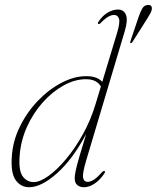

<svg xmlns="http://www.w3.org/2000/svg" viewBox="-20 -757 640 784"><path d="M489.5 -630 332 -102Q316.5 -50 319.2 -32.2Q322 -14.5 338.5 -14.5Q349 -14.5 362.2 -22.5Q375.5 -30.5 395.5 -53Q403 -60.5 407 -58.5Q411 -56.5 406 -48.5Q387.5 -21 365.5 -6.8Q343.5 7.5 323 7.5Q306.5 7.5 295.8 -1.2Q285 -10 285 -29.5Q285 -41.5 289.5 -62Q294 -82.5 304.2 -117.8Q314.5 -153 332 -210Q276 -105.5 212.2 -49Q148.5 7.5 99 7.5Q65.5 7.5 44.8 -20.5Q24 -48.5 28 -113.5Q31.5 -179.5 60.8 -239.2Q90 -299 134.8 -345.5Q179.5 -392 231.2 -419Q283 -446 332 -446Q356.5 -446 372.8 -439.5Q389 -433 397.5 -422.5L458 -622.5Q471 -665.5 465.8 -680.8Q460.5 -696 446 -696Q435.5 -696 422.8 -689.2Q410 -682.5 393 -665Q385.5 -657 381.5 -659Q378 -661 382.5 -669Q399 -693.5 420.2 -705.8Q441.5 -718 461.5 -718Q485.5 -718 494.2 -696.8Q503 -675.5 489.5 -630ZM60 -117.5Q56 -59 73.2 -36.2Q90.5 -13.5 117.5 -13.5Q143 -13.5 178 -38.5Q213 -63.5 250 -107.8Q287 -152 319 -209.8Q351 -267.5 370.5 -333L392 -404Q384.5 -417 369.8 -425.2Q355 -433.5 330.5 -433.5Q285.5 -433.5 239.5 -408Q193.5 -382.5 154.2 -338.5Q115 -294.5 89.5 -237.5Q64 -180.5 60 -117.5ZM545.5 -686.5Q553.5 -710 561 -722.5Q568.5 -735 582 -736.5Q602 -738.5 600 -719.5Q599 -712 593.8 -702.2Q588.5 -692.5 581.5 -681.5L520.5 -585Q517 -580 513 -581Q510 -581.5 512.5 -588.5Z"/></svg>

Font: Fraunces 72pt S000 Thin
Style: Italic
Weight: 100
Italic angle: -16°
Version: Version 1.000; ttfautohint (v1.8.3)